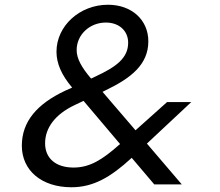

<svg xmlns="http://www.w3.org/2000/svg" viewBox="-20 -777 929 809"><path d="M786 -347H684L551 -228L412 -390L426 -397C532 -448 605 -505 605 -603C605 -693 535 -757 435 -757C316 -757 218 -668 218 -559C218 -510 239 -461 284 -408L255 -395C136 -339 72 -265 72 -163C72 -59 155 12 281 12C373 12 446 -30 535 -112L630 0H746L599 -172ZM362 -448C324 -493 303 -530 303 -566C303 -632 359 -682 426 -682C482 -682 520 -647 520 -597C520 -532 469 -495 383 -455L364 -446ZM481 -166C412 -105 359 -71 290 -71C215 -71 170 -110 170 -173C170 -238 212 -295 294 -334L332 -352L486 -170Z"/></svg>

Font: Plus Jakarta Text
Style: Italic
Weight: 400
Italic angle: -12°
Designer: Gumpita Rahayu
Foundry: Tokotype Studio
Version: Version 1.000;hotconv 1.0.109;makeotfexe 2.5.65596